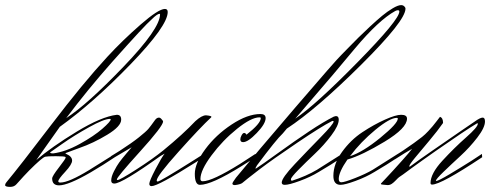

<svg xmlns="http://www.w3.org/2000/svg" viewBox="-82 -721 1917 751"><path d="M114 -125Q114 -121 126 -121Q174 -127 230 -158Q286 -189 318.5 -217.5Q351 -246 351 -254Q351 -256 348 -256Q325 -256 266.5 -223.5Q208 -191 161 -158ZM544 -665Q544 -667 542 -667Q533 -667 511 -645Q486 -624 357 -479Q262 -372 177 -259Q259 -312 401.5 -460.5Q544 -609 544 -665ZM267 -56 366 -118 367 -106Q321 -75 273 -47Q185 4 149 4Q122 4 122 -23Q122 -32 148.5 -66Q175 -100 175 -105L174 -107Q171 -110 136 -110Q103 -110 95 -108Q83 -105 32 -54Q22 -44 11 -32Q0 -20 -8 -11Q-16 -2 -18 0Q-27 10 -42 10Q-62 10 -62 3Q-62 -2 -57 -8Q-7 -68 117.5 -231.5Q242 -395 338 -499Q398 -564 468 -625Q538 -686 563 -686Q574 -686 574 -674Q574 -620 428.5 -469.5Q283 -319 152 -225Q134 -200 101 -153Q68 -106 60 -95Q121 -147 218 -206Q315 -265 375 -272Q392 -272 392 -253Q392 -227 337.5 -194Q283 -161 228 -142L174 -122Q174 -120 177 -119Q200 -109 200 -93Q200 -78 173 -49Q146 -20 146 -12Q146 -7 154 -7Q187 -7 267 -56Z M433 -145 394 -122 355 -99 352 -110 386 -131Q434 -162 461.5 -184Q489 -206 498 -216.5Q507 -227 524 -251Q531 -261 540 -261Q544 -261 548 -257Q552 -253 554 -250L556 -246Q556 -228 465.5 -128Q375 -28 375 -19Q375 -17 378 -17Q387 -17 451 -58Q515 -99 557 -133Q635 -197 682 -247Q707 -270 724 -270Q745 -268 745 -264L744 -262Q701 -222 616 -127Q531 -32 531 -15Q531 -11 535 -11Q544 -11 674 -93L715 -119L716 -107Q704 -99 685 -87Q536 7 511 7Q502 7 502 -2Q502 -13 526.5 -60Q551 -107 562 -120L546 -111Q395 -3 365 -3Q353 -3 353 -15Q353 -30 364 -51.5Q375 -73 384.5 -86Q394 -99 413 -121.5Q432 -144 433 -145Z M700 2Q680 2 680 -41Q680 -82 721 -137.5Q762 -193 824 -234Q886 -275 937 -275Q957 -275 957 -259Q957 -237 922.5 -201Q888 -165 869 -165Q858 -165 858 -176Q858 -183 863 -192Q868 -201 873 -201Q875 -201 877.5 -199.5Q880 -198 881 -196L882 -194Q938 -238 938 -259Q938 -262 933 -262Q901 -262 845 -217Q789 -172 745.5 -113.5Q702 -55 702 -21Q702 -12 711 -12Q748 -12 857 -80L917 -119L918 -106Q893 -90 861 -70Q745 2 700 2Z M1218 -426 1073 -257Q1152 -310 1316 -477Q1480 -644 1480 -676Q1480 -681 1474 -681Q1470 -681 1464 -678Q1399 -642 1306 -531Q1302 -527 1264.5 -481.5Q1227 -436 1218 -426ZM1504 -687Q1504 -640 1330.5 -467.5Q1157 -295 1040 -218L1024 -199Q999 -176 923 -74Q917 -64 917 -63Q917 -62 918 -62Q920 -62 921 -63Q940 -75 1005 -122Q1070 -169 1127 -207Q1184 -245 1224 -265Q1230 -267 1232 -267Q1243 -267 1243 -253Q1243 -230 1214 -191.5Q1185 -153 1149.5 -119.5Q1114 -86 1085 -56.5Q1056 -27 1056 -20Q1056 -14 1060 -14Q1116 -32 1158 -57L1256 -119L1257 -106Q1212 -76 1164 -48Q1133 -29 1091 -13.5Q1049 2 1032 2Q1020 2 1020 -7Q1020 -25 1071 -79Q1122 -133 1172.5 -184.5Q1223 -236 1223 -246Q1223 -248 1220 -248Q1217 -248 1216 -247Q1176 -227 1080.5 -162.5Q985 -98 935 -60Q874 -13 869 -8Q862 0 837 3Q827 3 827 -3Q827 -7 841 -26Q913 -114 1073 -300.5Q1233 -487 1254 -507Q1257 -510 1279.5 -533Q1302 -556 1319.5 -573.5Q1337 -591 1364.5 -616.5Q1392 -642 1412.5 -659Q1433 -676 1454 -688.5Q1475 -701 1487 -701Q1494 -701 1499 -696.5Q1504 -692 1504 -687Z M1474 -257Q1474 -260 1470 -260Q1443 -260 1386 -213Q1329 -166 1287 -110Q1337 -126 1405.5 -182Q1474 -238 1474 -257ZM1243 -21Q1243 -8 1253 -8Q1265 -8 1307 -24.5Q1349 -41 1376 -57L1474 -119L1475 -106Q1430 -76 1382 -48Q1351 -29 1309 -13.5Q1267 2 1250 2Q1222 2 1222 -33Q1222 -80 1256 -127Q1290 -174 1335.5 -204Q1381 -234 1423.5 -253Q1466 -272 1487 -272Q1510 -272 1510 -257Q1510 -220 1422.5 -167Q1335 -114 1277 -97Q1243 -48 1243 -21Z M1463 -98 1460 -110 1493 -131Q1517 -147 1537 -161.5Q1557 -176 1569 -185.5Q1581 -195 1593.5 -208.5Q1606 -222 1610 -227Q1614 -232 1625.5 -246.5Q1637 -261 1639 -264Q1651 -260 1651 -240Q1631 -211 1597 -170.5Q1563 -130 1541 -103.5Q1519 -77 1519 -71Q1519 -69 1520 -69Q1522 -69 1525 -72Q1549 -90 1609.5 -132Q1670 -174 1720.5 -208.5Q1771 -243 1774 -245Q1796 -261 1806 -261Q1815 -261 1815 -246Q1815 -222 1785 -183Q1755 -144 1719 -111Q1683 -78 1653 -49Q1623 -20 1623 -14Q1623 -13 1624 -13Q1632 -13 1676.5 -39.5Q1721 -66 1762 -92L1803 -119L1804 -106Q1643 1 1608 1Q1602 1 1602 -5Q1602 -42 1648.5 -92.5Q1695 -143 1741 -183.5Q1787 -224 1787 -237Q1787 -239 1785 -239L1783 -238Q1739 -212 1623 -131Q1599 -114 1572 -95Q1545 -76 1527.5 -63Q1510 -50 1495 -39Q1480 -28 1479 -28Q1475 -25 1466.5 -16Q1458 -7 1450.5 -2Q1443 3 1434 3Q1410 1 1409 0Q1408 -1 1408 -3Q1409 -4 1425 -21Q1441 -38 1456.5 -55Q1472 -72 1493.5 -96Q1515 -120 1530 -139L1501 -122Z"/></svg>

Font: Herr Von Muellerhoff
Style: Regular
Weight: 400
Designer: Alejandro Paul
Foundry: Alejandro Paul
Version: Version 1.000